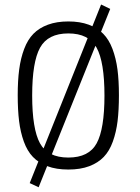

<svg xmlns="http://www.w3.org/2000/svg" viewBox="-20 -728 606 830"><path d="M494.1 -316.4Q494.1 -252.4 488.3 -204.6Q482.4 -156.7 467.8 -116Q453.1 -75.2 428.5 -49.6Q403.8 -23.9 365.7 -9.5Q327.6 4.9 275.4 4.9Q223.1 4.9 185.1 -9.5Q147 -23.9 122.3 -49.6Q97.7 -75.2 83 -116Q68.4 -156.7 62.5 -204.6Q56.6 -252.4 56.6 -316.4Q56.6 -379.9 63 -428Q69.3 -476.1 84.5 -516.4Q99.6 -556.6 124.5 -582Q149.4 -607.4 187.3 -621.3Q225.1 -635.3 275.4 -635.3Q325.7 -635.3 363.5 -621.3Q401.4 -607.4 426.3 -582Q451.2 -556.6 466.3 -516.4Q481.4 -476.1 487.8 -428Q494.1 -379.9 494.1 -316.4ZM431.6 -314.9Q431.6 -460 397.7 -521.7Q363.8 -583.5 275.4 -583.5Q187 -583.5 153.1 -521.7Q119.1 -460 119.1 -314.9Q119.1 -170.4 152.8 -108.6Q186.5 -46.9 275.4 -46.9Q364.3 -46.9 397.9 -108.6Q431.6 -170.4 431.6 -314.9ZM456.5 -689.5 147 81.5 108.4 63.5 417 -708.5Z"/></svg>

Font: Anaheim
Style: Regular
Weight: 400
Designer: vernon adams
Foundry: vernon adams
Version: Version 1.002; ttfautohint (v0.93.5-3d13) -l 8 -r 50 -G 200 